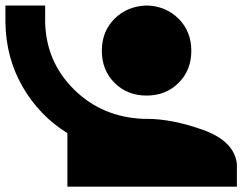

<svg xmlns="http://www.w3.org/2000/svg" viewBox="-20 -701 894 708"><path d="M0 -680.7H146.5V-618.2C149.1 -520.5 184.9 -437.8 253.9 -370.1C322.9 -302.4 408.2 -266.6 509.8 -262.7H521.5C584 -262.7 653.3 -249 729.5 -221.7C805.7 -194.3 847 -152.7 853.5 -96.7V-12.7H228.5V-210C159.5 -252.9 104.5 -309.9 63.5 -380.9C22.5 -451.8 1.3 -530.9 0 -618.2ZM521.5 -680.7C568.4 -679.4 607.4 -663.1 638.7 -631.8C669.9 -600.6 685.5 -561.2 685.5 -513.7C685.5 -466.1 669.9 -426.8 638.7 -395.5C607.4 -364.3 568 -348.6 520.5 -348.6C473 -348.6 433.6 -364.3 402.3 -395.5C371.1 -426.8 355.5 -466.1 355.5 -513.7C355.5 -561.2 371.1 -600.6 402.3 -631.8C433.6 -663.1 473.3 -679.4 521.5 -680.7Z"/></svg>

Font: CaskaydiaCove Nerd Font
Style: Regular
Weight: 400
Designer: Aaron Bell
Foundry: Saja Typeworks
Version: Version 2111.1;Nerd Fonts 2.3.3